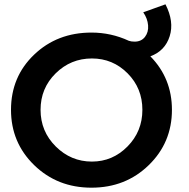

<svg xmlns="http://www.w3.org/2000/svg" viewBox="-20 -860 874 890"><path d="M677 -599Q777 -497 777 -351Q777 -199 669.5 -94.5Q562 10 404 10Q246 10 138.5 -94.5Q31 -199 31 -351Q31 -504 138 -606.5Q245 -709 404 -709Q495 -709 577 -671Q588 -667 604 -667Q635 -667 652 -689Q669 -711 666.5 -742.5Q664 -774 644 -803L747 -840Q788 -760 766.5 -692Q745 -624 677 -599ZM406 -111Q502 -111 571 -181Q640 -251 640 -351Q640 -451 571.5 -520Q503 -589 406 -589Q308 -589 238 -520Q168 -451 168 -351Q168 -251 238.5 -181Q309 -111 406 -111Z"/></svg>

Font: Montserrat arm Medium
Style: Regular
Weight: 500
Designer: Julieta Ulanovsky
Foundry: Julieta Ulanovsky
Version: Version 6.000;PS 006.000;hotconv 1.0.88;makeotf.lib2.5.64775